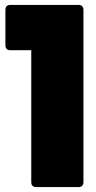

<svg xmlns="http://www.w3.org/2000/svg" viewBox="-20 -760 391 780"><path d="M107 -556V-20C107 -7 114 0 127 0H299C312 0 319 -7 319 -20V-720C319 -733 312 -740 299 -740H22C9 -740 2 -733 2 -720V-576C2 -563 9 -556 22 -556Z"/></svg>

Font: Malmofest Black-Rounded
Style: Regular
Weight: 800
Designer: Jonny Pinhorn (Poppins), Kolossal
Version: Version 1.004;Glyphs 3.1.2 (3151)